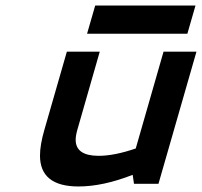

<svg xmlns="http://www.w3.org/2000/svg" viewBox="-20 -671 737 701"><path d="M577.1 -482.4H697.3L558.6 0H469.2L464.4 -32.7Q356 9.8 266.6 9.8Q126 9.8 126 -103Q126 -142.1 142.1 -197.3L224.1 -482.4H344.2L262.7 -198.2Q256.3 -175.8 256.3 -160.6Q256.3 -102.1 340.3 -102.1Q397.5 -102.1 475.6 -128.9ZM327.6 -650.9H693.8L664.1 -547.9H297.9Z"/></svg>

Font: Cantarell
Style: Bold Italic
Weight: 700
Italic angle: -16°
Designer: Dave Crossland
Version: Version 1.004